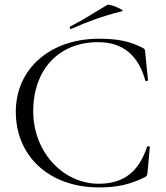

<svg xmlns="http://www.w3.org/2000/svg" viewBox="-20 -805 726 838"><path d="M411 -636C203 -636 49 -508 49 -317C49 -120 199 13 411 13C488 13 544 2 613 -32C621 -37 622 -38 624 -54L634 -164C634 -167 623 -168 622 -165C587 -57 521 -3 411 -3C255 -3 125 -142 125 -319C125 -503 238 -621 408 -621C517 -621 584 -563 614 -454C616 -448 626 -452 626 -455L614 -574C612 -591 612 -591 603 -596C546 -625 495 -636 411 -636ZM291 -679C359 -709 424 -734 513 -756C530 -759 459 -789 449 -784C397 -754 349 -721 286 -689C282 -687 285 -676 291 -679Z"/></svg>

Font: Cormorant Garamond
Style: Regular
Weight: 400
Designer: Christian Thalmann (Catharsis Fonts)
Foundry: Catharsis Fonts
Version: Version 4.002;Glyphs 3.4 (3410)